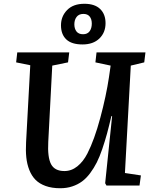

<svg xmlns="http://www.w3.org/2000/svg" viewBox="-20 -976 805 1010"><path d="M423.8 -956.1Q478.5 -956.1 506.8 -928.7Q535.2 -901.4 535.2 -854Q535.2 -804.7 502.7 -773.4Q470.2 -742.2 414.1 -742.2Q356.4 -742.2 328.6 -768.8Q300.8 -795.4 300.8 -842.8Q300.8 -890.1 333 -923.1Q365.2 -956.1 423.8 -956.1ZM371.1 -848.1Q371.1 -825.2 382.3 -810.5Q393.6 -795.9 417 -795.9Q439.9 -795.9 451.4 -811.5Q462.9 -827.1 462.9 -852.1Q462.9 -875 451.9 -888.9Q440.9 -902.8 418.9 -902.8Q395 -902.8 383.1 -887.2Q371.1 -871.6 371.1 -848.1ZM637.2 -65.9 721.2 -53.2 713.9 0H540L533.2 -12.2L569.8 -365.2H565.9Q553.7 -313 543 -273.4Q532.2 -233.9 518.1 -192.4Q503.9 -150.9 489 -121.3Q474.1 -91.8 454.1 -64.9Q434.1 -38.1 411.4 -21.5Q388.7 -4.9 359.9 4.6Q331.1 14.2 296.9 14.2Q252.9 14.2 220.2 2.4Q187.5 -9.3 167 -30Q146.5 -50.8 134.3 -81.5Q122.1 -112.3 118.4 -147.9Q114.7 -183.6 117.2 -228L139.2 -632.8L64.9 -647.9L70.8 -700.2H344.2L337.9 -647.9L254.9 -630.9L233.9 -230Q229.5 -148.9 248.5 -112.5Q267.6 -76.2 318.8 -76.2Q356 -76.2 387 -101.1Q418 -126 439.9 -168.9Q476.6 -240.7 507.6 -356.2Q538.6 -471.7 553.2 -569.8L562 -630.9L481.9 -647.9L487.8 -700.2H745.1L738.8 -647.9L668 -630.9Z"/></svg>

Font: Literata Book SemiBold
Style: Italic
Weight: 600
Italic angle: -3°
Designer: Latin by Veronika Burian and Jose Scaglione. Greek by Irene Vlachou. Cyrillic by Vera Evstafieva
Foundry: TypeTogether
Version: Version 1.003;PS 001.003;hotconv 1.0.88;makeotf.lib2.5.64775